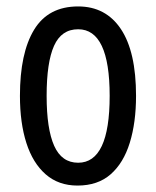

<svg xmlns="http://www.w3.org/2000/svg" viewBox="-20 -567 485 597"><path d="M403 -269Q403 -186 383.5 -123Q364 -60 324 -25Q284 10 221 10Q162 10 122 -25Q82 -60 62 -122.5Q42 -185 42 -269Q42 -402 86 -474.5Q130 -547 223 -547Q309 -547 356 -476.5Q403 -406 403 -269ZM125 -269Q125 -166 148.5 -113.5Q172 -61 223 -61Q321 -61 321 -269Q321 -476 223 -476Q171 -476 148 -424.5Q125 -373 125 -269Z"/></svg>

Font: Noto Sans Ethiopic ExtraCondensed
Style: Regular
Weight: 400
Width: 2
Designer: Monotype Design Team
Foundry: Monotype Imaging Inc.
Version: Version 2.102; ttfautohint (v1.8.4.7-5d5b)